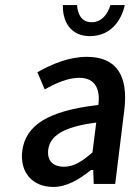

<svg xmlns="http://www.w3.org/2000/svg" viewBox="-20 -728 543 760"><path d="M191 12C244 12 292 -17 339 -54L340 -55H349L351 0H436L472 -292C489 -430 440 -503 324 -503C254 -503 186 -475 128 -442L157 -374C202 -399 248 -420 294 -420C359 -420 376 -372 370 -317L369 -312H365C171 -289 81 -233 68 -130C58 -45 109 12 191 12ZM355 -242 361 -243 346 -125 344 -123C305 -89 272 -68 233 -68C193 -68 165 -89 171 -136C178 -189 228 -225 355 -242ZM474 -708H417C407 -673 383 -640 343 -640C303 -640 287 -672 285 -708H229C227 -646 257 -585 336 -585C417 -585 460 -645 474 -708Z"/></svg>

Font: Falling Sky
Style: LightObl
Weight: 400
Designer: Paul D. Hunt
Foundry: Adobe Systems Incorporated
Version: Version 1.02